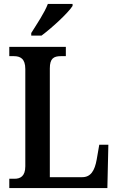

<svg xmlns="http://www.w3.org/2000/svg" viewBox="-20 -951 598 971"><path d="M138 -784V-771H190C244 -811 325 -886 347 -921V-931H222C205 -886 166 -829 138 -784ZM27 0H523L528 -219H482L469 -144C459 -88 439 -55 396 -55H232V-605C232 -655 251 -667 288 -667H313V-714H27V-667H50C82 -667 108 -655 108 -602V-110C108 -59 82 -47 54 -47H27Z"/></svg>

Font: Noto Serif Devanagari Condensed SemiBold
Style: Regular
Weight: 600
Width: 3
Designer: Universal Thirst, Indian Type Foundry and the Monotype Design Team
Foundry: Monotype Imaging Inc.
Version: Version 2.004